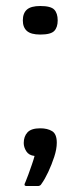

<svg xmlns="http://www.w3.org/2000/svg" viewBox="-20 -507 265 639"><path d="M172 -439Q172 -416 160.5 -404Q149 -392 114 -392Q83 -392 69.5 -404Q56 -416 56 -439Q56 -463 69.5 -475Q83 -487 114 -487Q149 -487 160.5 -475Q172 -463 172 -439ZM169 -32Q169 -11 160.5 15Q152 41 140.5 65.5Q129 90 118 105Q115 111 108 112Q99 112 88 112Q77 112 66 112Q62 111 61.5 108.5Q61 106 65 98Q69 89 74.5 73.5Q80 58 86 41Q92 24 95 12Q76 10 67.5 -3.5Q59 -17 59 -31Q59 -53 71.5 -66.5Q84 -80 114 -80Q138 -80 153.5 -70.5Q169 -61 169 -32Z"/></svg>

Font: Glory Thin SemiBold
Style: Regular
Weight: 600
Version: Version 1.011